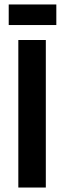

<svg xmlns="http://www.w3.org/2000/svg" viewBox="-20 -839 286 859"><path d="M62 0V-660H185V0ZM19 -727V-819H232V-727Z"/></svg>

Font: Bricolage Grotesque 12pt Condensed SemiBold
Style: Regular
Weight: 600
Width: 3
Designer: Mathieu Triay
Foundry: Atelier Triay
Version: Version 1.001; ttfautohint (v1.8.4.7-5d5b);gftools[0.9.33.de